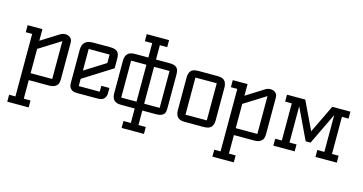

<svg xmlns="http://www.w3.org/2000/svg" viewBox="-93 -1139 3443 1819"><g transform="rotate(15 1628.0 -230.0)"><path d="M190 -68H402V-439L190 -306ZM46 182H108V-431H45V-500H190V-386L363 -495Q387 -510 414 -510Q441 -510 461.5 -493.5Q482 -477 482 -445V-94Q482 -48 468 -31Q444 0 392 0H190V182H256V250H46Z M582 -402Q582 -501 685 -501H854Q903 -501 925 -482Q947 -463 947 -412V-319L662 -139V-68H868V-126H947V-73Q947 -43 928.5 -21.5Q910 0 867 0H662Q619 0 600.5 -21.5Q582 -43 582 -73ZM662 -220 867 -349V-432H662Z M1441 -500Q1515 -500 1525 -446Q1528 -430 1528 -410V-88Q1528 -42 1516 -28Q1495 0 1440 0H1304V142H1376V210H1157V142H1229V0H1098Q1043 0 1023.5 -24.5Q1004 -49 1004 -88V-410Q1004 -451 1025.5 -475.5Q1047 -500 1098 -500H1229V-641H1157V-710H1376V-641H1304V-500ZM1229 -429H1079V-67H1229ZM1456 -429H1304V-67H1456Z M1721 0Q1670 0 1649 -23.5Q1628 -47 1628 -89V-411Q1628 -451 1646.5 -475.5Q1665 -500 1721 -500H1906Q1961 -500 1980 -475.5Q1999 -451 1999 -411V-89Q1999 -47 1978 -23.5Q1957 0 1906 0ZM1709 -68H1918V-432H1709Z M2202 -68H2414V-439L2202 -306ZM2058 182H2120V-431H2057V-500H2202V-386L2375 -495Q2399 -510 2426 -510Q2453 -510 2473.5 -493.5Q2494 -477 2494 -445V-94Q2494 -48 2480 -31Q2456 0 2404 0H2202V182H2268V250H2058Z M3211 0H3002V-68H3071V-429L2922 -119H2874L2729 -424V-68H2798V0H2589V-68H2654V-432H2589V-500H2768L2900 -224L3033 -500H3211V-432H3146V-68H3211Z"/></g></svg>

Font: Kelly Slab
Style: Regular
Weight: 400
Designer: Denis Masharov
Foundry: Denis Masharov
Version: Version 1.001